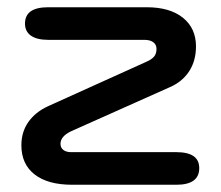

<svg xmlns="http://www.w3.org/2000/svg" viewBox="-20 -510 609 530"><path d="M39 -109Q39 -146 58.5 -173.5Q78 -201 113 -217L383 -339Q399 -346 405.5 -354Q412 -362 412 -375Q412 -387 403 -393.5Q394 -400 379 -400H113Q82 -400 65.5 -411.5Q49 -423 49 -445Q49 -490 113 -490H385Q449 -490 485 -461Q521 -432 521 -382Q521 -342 502 -313Q483 -284 448 -269L177 -148Q147 -134 147 -113Q147 -102 155 -96Q163 -90 176 -90H467Q530 -90 530 -46Q530 0 467 0H179Q112 0 75.5 -28.5Q39 -57 39 -109Z"/></svg>

Font: Kodchasan SemiBold
Style: Regular
Weight: 600
Version: Version 1.000; ttfautohint (v1.6)